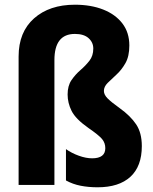

<svg xmlns="http://www.w3.org/2000/svg" viewBox="-20 -785 650 815"><path d="M529 -592Q529 -546 512.5 -517Q496 -488 474.5 -468.5Q453 -449 437 -433Q421 -417 421 -399Q421 -383 437 -367Q453 -351 488 -326Q534 -293 558 -257Q582 -221 582 -165Q582 -79 533.5 -34.5Q485 10 394 10Q356 10 322.5 3.5Q289 -3 260 -19V-152Q284 -135 314.5 -124Q345 -113 371 -113Q427 -113 427 -156Q427 -178 413.5 -194.5Q400 -211 355 -242Q301 -280 284 -314Q267 -348 267 -384Q267 -421 283.5 -445Q300 -469 321.5 -487.5Q343 -506 359.5 -527Q376 -548 376 -579Q376 -605 356 -623Q336 -641 298 -641Q211 -641 211 -530V0H59V-545Q59 -649 124.5 -707Q190 -765 298 -765Q366 -765 418 -744.5Q470 -724 499.5 -685.5Q529 -647 529 -592Z"/></svg>

Font: Noto Sans Thai Cond ExtBd
Style: Regular
Weight: 800
Width: 3
Designer: Monotype Design Team
Foundry: Monotype Imaging Inc.
Version: Version 2.002; ttfautohint (v1.8.4.7-5d5b)